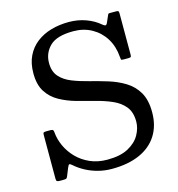

<svg xmlns="http://www.w3.org/2000/svg" viewBox="-113 -858 899 972"><g transform="rotate(-15 336.0 -372.5)"><path d="M539.5 -523.5Q540.5 -511 541.5 -508Q542.5 -505 556 -505H578Q587.5 -505 591.2 -506.8Q595 -508.5 595 -518V-733.5Q595 -743.5 592.8 -746.8Q590.5 -750 581 -750H549Q543 -750 541.2 -749Q539.5 -748 537.5 -744L522 -708.5Q516.5 -695 510.5 -695.5Q504.5 -696 496 -703.5Q466 -729.5 424.2 -744.8Q382.5 -760 335 -760Q286 -760 242.5 -747.8Q199 -735.5 165.8 -710Q132.5 -684.5 113.8 -646Q95 -607.5 95 -555Q95 -495 118.8 -458Q142.5 -421 181.8 -399.2Q221 -377.5 268 -364.2Q315 -351 362 -339.2Q409 -327.5 448.2 -310.2Q487.5 -293 511.2 -263.8Q535 -234.5 535 -185Q535 -150.5 515.8 -116Q496.5 -81.5 454.8 -58.8Q413 -36 345 -36Q294 -36 253.8 -54Q213.5 -72 185 -101.5Q156.5 -131 140.2 -166.8Q124 -202.5 121 -238Q120.5 -246.5 117.8 -250.8Q115 -255 105 -255H84Q73.5 -255 69.2 -253.2Q65 -251.5 65 -241V-12Q65 -1 68.8 2Q72.5 5 84 5H99.5Q114 5 117.8 3Q121.5 1 125.5 -9L141 -47.5Q147 -62.5 151.5 -63.5Q156 -64.5 167 -54.5Q189.5 -34.5 219 -18.8Q248.5 -3 283 6Q317.5 15 355 15Q440.5 15 501 -12Q561.5 -39 593.2 -89.5Q625 -140 625 -210Q625 -274.5 601.2 -314.8Q577.5 -355 538.2 -379Q499 -403 452 -417.5Q405 -432 358 -443.8Q311 -455.5 271.8 -471Q232.5 -486.5 208.8 -513.2Q185 -540 185 -585Q185 -637 221.5 -673Q258 -709 345 -709Q399 -709 441.5 -685.2Q484 -661.5 509.8 -619.8Q535.5 -578 539.5 -523.5Z"/></g></svg>

Font: Besley
Style: Regular
Weight: 400
Designer: Owen Earl
Foundry: indestructible type*
Version: Version 4.000